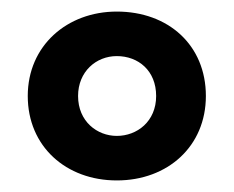

<svg xmlns="http://www.w3.org/2000/svg" viewBox="-20 -744 405 332"><path d="M182 -432C270 -432 336 -491 336 -578C336 -666 271 -724 182 -724C96 -724 28 -665 28 -578C28 -491 94 -432 182 -432ZM182 -509C148 -509 115 -534 115 -578C115 -620 146 -647 182 -647C219 -647 250 -622 250 -578C250 -534 217 -509 182 -509Z"/></svg>

Font: Noto Sans Gurmukhi UI ExtraCondensed
Style: Bold
Weight: 700
Width: 2
Designer: Jelle Bosma - Monotype Design Team
Foundry: Monotype Imaging Inc.
Version: Version 2.004